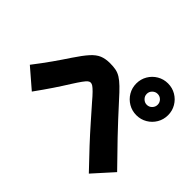

<svg xmlns="http://www.w3.org/2000/svg" viewBox="-183 -1082 1367 1367"><g transform="rotate(45 500.0 -398.5)"><path d="M800 -505Q756 -505 719.5 -526.5Q683 -548 661.5 -584.5Q640 -621 640 -665Q640 -709 661.5 -745.5Q683 -782 719.5 -803.5Q756 -825 800 -825Q844 -825 880.5 -803.5Q917 -782 938.5 -745.5Q960 -709 960 -665Q960 -621 938.5 -584.5Q917 -548 880.5 -526.5Q844 -505 800 -505ZM800 -610Q823 -610 839 -626.5Q855 -643 855 -665Q855 -688 839 -704Q823 -720 800 -720Q778 -720 761.5 -704Q745 -688 745 -665Q745 -643 761.5 -626.5Q778 -610 800 -610ZM855 28Q778 -52 718.5 -116Q659 -180 610 -236Q561 -292 513 -346Q481 -384 461 -404Q441 -424 429 -432Q417 -440 406 -440Q396 -440 385.5 -431.5Q375 -423 358 -399.5Q341 -376 313 -332Q282 -282 244.5 -226Q207 -170 155 -98L10 -223Q65 -294 107.5 -354.5Q150 -415 184 -467Q230 -536 262.5 -572Q295 -608 328 -621.5Q361 -635 406 -635Q440 -635 465.5 -630Q491 -625 515 -610Q539 -595 568 -567Q597 -539 638 -493Q733 -388 819 -298Q905 -208 990 -122Z"/></g></svg>

Font: M PLUS 2 Black
Style: Regular
Weight: 900
Designer: Coji Morishita
Foundry: UNDERFOREST DESIGN
Version: Version 1.001